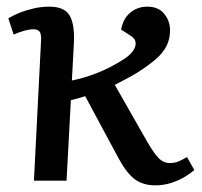

<svg xmlns="http://www.w3.org/2000/svg" viewBox="-20 -543 608 577"><path d="M82 0 103 -414Q105 -438 100 -446.5Q95 -455 81 -455Q69 -455 54 -451Q39 -447 21 -439L5 -488Q18 -496 37.5 -504Q57 -512 80.5 -517.5Q104 -523 128 -523Q174 -523 189.5 -496Q205 -469 202 -412L196 -301Q235 -309 274 -324.5Q313 -340 352 -365Q381 -384 386.5 -404Q392 -424 372 -436L344 -454Q350 -487 371.5 -505Q393 -523 423 -523Q456 -523 473.5 -501.5Q491 -480 491 -452Q491 -426 480.5 -405Q470 -384 448 -365Q426 -346 393 -325Q375 -314 357.5 -305Q340 -296 325 -288L423 -116Q444 -80 458 -66.5Q472 -53 490 -53Q506 -53 518 -58.5Q530 -64 542 -71L564 -32Q554 -23 536 -12Q518 -1 495 6.5Q472 14 447 14Q410 14 385.5 -4Q361 -22 337 -66L236 -254Q224 -250 213 -247Q202 -244 193 -242L180 0Z"/></svg>

Font: Literata 18pt Medium
Style: Italic
Weight: 500
Italic angle: -2°
Designer: Latin by Veronika Burian and Jose Scaglione. Greek by Irene Vlachou. Cyrillic by Vera Evstafieva
Foundry: TypeTogether
Version: Version 3.103;gftools[0.9.29]